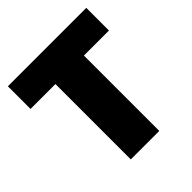

<svg xmlns="http://www.w3.org/2000/svg" viewBox="-198 -883 1025 1025"><g transform="rotate(-45 315.0 -370.0)"><path d="M207 -569H19V-740H611V-569H422V0H207Z"/></g></svg>

Font: Encode Sans Narrow
Style: Black
Weight: 900
Designer: Pablo Impallari, Andres Torresi
Foundry: Pablo Impallari, Andres Torresi
Version: Version 1.000; ttfautohint (v1.00) -l 8 -r 50 -G 200 -x 14 -